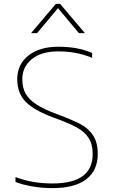

<svg xmlns="http://www.w3.org/2000/svg" viewBox="-20 -955 584 990"><path d="M418 -784H387L279 -913L171 -784H140L268 -935H290ZM251 15Q197 15 145.5 6Q94 -3 60 -17V-42Q145 -9 251 -9Q458 -9 458 -161Q458 -211 437.5 -243Q417 -275 376.5 -297.5Q336 -320 258 -348Q157 -385 113 -429.5Q69 -474 69 -547Q69 -623 126.5 -668.5Q184 -714 280 -714Q331 -714 372.5 -706.5Q414 -699 455 -682V-657Q413 -674 371 -682Q329 -690 280 -690Q193 -690 144 -650Q95 -610 95 -547Q95 -503 112 -472.5Q129 -442 168 -416.5Q207 -391 278 -365Q355 -336 395 -315Q435 -294 459.5 -257.5Q484 -221 484 -161Q484 -76 424.5 -30.5Q365 15 251 15Z"/></svg>

Font: Prompt Thin
Style: Regular
Weight: 100
Designer: Katatrad Team
Foundry: CadsonDemak
Version: Version 1.030